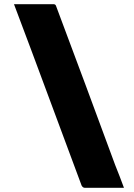

<svg xmlns="http://www.w3.org/2000/svg" viewBox="-20 -770 640 920"><path d="M47 -750H236Q245 -750 248 -743Q319 -553 390.5 -361.5Q462 -170 532 21Q543 48 553.5 75.5Q564 103 574 130H387Q377 130 371 119Q290 -98 209.5 -315.5Q129 -533 47 -750Z"/></svg>

Font: Recursive Mn Lnr St Blk
Style: Regular
Weight: 900
Monospace: yes
Version: Version 1.079;hotconv 1.0.112;makeotfexe 2.5.65598; ttfautoh